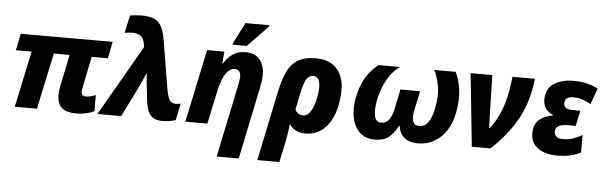

<svg xmlns="http://www.w3.org/2000/svg" viewBox="-58 -988 4526 1440"><g transform="rotate(5 2205.5 -268.0)"><path d="M526 10Q460 10 423.5 -20Q387 -50 387 -117Q387 -132 389 -150.5Q391 -169 395 -187L444 -423H325L235 0H68L158 -423H39L65 -549H757L732 -423H610L563 -193Q561 -183 559.5 -173Q558 -163 558 -156Q558 -138 567.5 -130.5Q577 -123 592 -123Q609 -123 627.5 -127.5Q646 -132 666 -141V-19Q640 -6 605 2Q570 10 526 10Z M1181 10Q1135 10 1109.5 -7Q1084 -24 1072 -52Q1060 -80 1055 -115L1045 -201Q1035 -273 1033 -334H1030Q1016 -300 1001 -268.5Q986 -237 970 -203L869 0H690L995 -530L991 -555Q984 -599 959.5 -614.5Q935 -630 897 -630Q885 -630 869.5 -628.5Q854 -627 841 -624L869 -757Q883 -760 908.5 -762.5Q934 -765 954 -765Q1016 -765 1052 -749Q1088 -733 1107 -695Q1126 -657 1138 -589L1197 -231Q1205 -185 1215.5 -163Q1226 -141 1239.5 -134Q1253 -127 1269 -127Q1286 -127 1306 -132L1279 -6Q1270 -2 1251.5 2Q1233 6 1213 8Q1193 10 1181 10Z M1724 -311Q1727 -326 1729.5 -343Q1732 -360 1732 -374Q1732 -400 1720 -413Q1708 -426 1689 -426Q1648 -426 1618 -379Q1588 -332 1570 -246L1518 0H1352L1468 -549H1598L1590 -459H1594Q1625 -507 1663.5 -533Q1702 -559 1757 -559Q1828 -559 1864 -515.5Q1900 -472 1900 -403Q1900 -381 1896.5 -355Q1893 -329 1888 -303L1775 240H1609ZM1654 -606 1657 -619 1737 -776H1918L1916 -766L1761 -606Z M2025 -288Q2043 -371 2070 -432Q2097 -493 2148 -526Q2199 -559 2287 -559Q2391 -559 2444.5 -498.5Q2498 -438 2498 -344Q2498 -244 2470.5 -164Q2443 -84 2388.5 -37Q2334 10 2254 10Q2212 10 2182 -7Q2152 -24 2135 -51Q2127 20 2110 105L2081 240H1915ZM2228 -124Q2252 -124 2269 -142Q2286 -160 2298 -187.5Q2310 -215 2317 -245.5Q2324 -276 2327 -303Q2330 -330 2330 -346Q2330 -382 2317.5 -403.5Q2305 -425 2279 -425Q2245 -425 2226.5 -393.5Q2208 -362 2191 -280L2167 -164Q2176 -144 2192 -134Q2208 -124 2228 -124Z M2779 10Q2710 10 2667 -29Q2624 -68 2609 -135.5Q2594 -203 2609 -287Q2623 -353 2643.5 -400.5Q2664 -448 2692.5 -483.5Q2721 -519 2758 -549H2919Q2860 -505 2824 -438.5Q2788 -372 2769 -283Q2756 -207 2766 -164Q2776 -121 2816 -121Q2852 -121 2873.5 -148Q2895 -175 2907 -232L2938 -381H3086L3055 -232Q3043 -176 3055.5 -148.5Q3068 -121 3100 -121Q3148 -121 3172.5 -161Q3197 -201 3208 -256Q3230 -360 3215.5 -434Q3201 -508 3178 -549H3339Q3364 -500 3376.5 -424Q3389 -348 3369 -242Q3354 -167 3318 -110.5Q3282 -54 3227.5 -22Q3173 10 3104 10Q3038 10 3000.5 -21.5Q2963 -53 2957 -107H2951Q2920 -49 2882.5 -19.5Q2845 10 2779 10Z M3509 0 3452 -549H3615L3623 -242Q3624 -224 3624.5 -196.5Q3625 -169 3626 -150H3630Q3667 -198 3694 -253.5Q3721 -309 3739 -381Q3757 -453 3767 -549H3936Q3925 -446 3894.5 -355.5Q3864 -265 3805 -178.5Q3746 -92 3651 0Z M4151 10Q4062 10 4007 -29Q3952 -68 3952 -141Q3952 -205 3989 -239.5Q4026 -274 4094 -287V-291Q4062 -304 4041 -331Q4020 -358 4020 -400Q4020 -480 4077 -519.5Q4134 -559 4230 -559Q4287 -559 4331 -547.5Q4375 -536 4411 -516L4368 -396Q4337 -414 4305 -425Q4273 -436 4236 -436Q4171 -436 4171 -385Q4171 -340 4238 -340H4296L4272 -224H4208Q4168 -224 4143.5 -210Q4119 -196 4119 -168Q4119 -144 4135 -130.5Q4151 -117 4181 -117Q4232 -117 4266.5 -130.5Q4301 -144 4329 -160V-29Q4297 -11 4254 -0.5Q4211 10 4151 10Z"/></g></svg>

Font: Noto Sans ExtraBold
Style: Italic
Weight: 800
Italic angle: -12°
Designer: Monotype Design Team
Foundry: Monotype Imaging Inc.
Version: Version 2.013; ttfautohint (v1.8.4.7-5d5b)